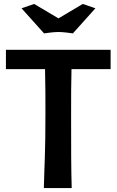

<svg xmlns="http://www.w3.org/2000/svg" viewBox="-20 -952 590 972"><path d="M540 -700H10V-602H208C210 -526 210 -453 210 -379C210 -174 205 -128 202 0H343C340 -103 340 -196 340 -356C340 -465 340 -540 342 -602H540ZM203 -783C217 -785 252 -790 276 -790C300 -790 335 -785 349 -783L463 -910L399 -932L276 -859L153 -932L89 -910Z"/></svg>

Font: CantoraOne
Style: Regular
Weight: 400
Designer: Pablo Impallari, Rodrigo Fuenzalida
Foundry: Pablo Impallari
Version: Version 1.001